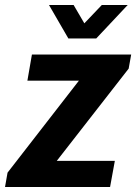

<svg xmlns="http://www.w3.org/2000/svg" viewBox="-42 -744 542 764"><path d="M-22 0 -12 -57 272 -423H67L85 -527H480L470 -471L184 -104H415L396 0ZM466 -724 341 -591H230L153 -724H251L313 -618H262L363 -724Z"/></svg>

Font: Archivo SemiCondensed
Style: Bold Italic
Weight: 700
Width: 4
Italic angle: -10°
Designer: Hector Gatti
Foundry: Omnibus-Type
Version: Version 2.001